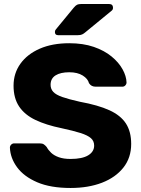

<svg xmlns="http://www.w3.org/2000/svg" viewBox="-20 -925 702 955"><path d="M330.9 10Q231.1 10 164.9 -18.5Q98.8 -47 65 -93Q31.3 -139 29.3 -190.6Q29.3 -199.2 35.6 -205.6Q41.9 -211.9 50.9 -211.9H177.1Q190.9 -211.9 198.2 -206.8Q205.6 -201.7 212.2 -193.7Q220 -178.9 234.4 -165.1Q248.9 -151.4 272.7 -142.9Q296.5 -134.4 330.9 -134.4Q388.9 -134.4 418.6 -152.4Q448.3 -170.4 448.3 -201Q448.3 -223.5 432.3 -237.7Q416.3 -251.9 380.8 -263.3Q345.3 -274.6 285.9 -287.4Q209.9 -302.9 156.4 -328.3Q102.9 -353.8 75.1 -395.3Q47.4 -436.9 47.4 -498.8Q47.4 -560.4 81.6 -608.1Q115.8 -655.8 177.9 -682.9Q240 -710 324.6 -710Q393.6 -710 446.4 -691.8Q499.1 -673.6 535 -644Q570.9 -614.4 589.6 -580.4Q608.4 -546.5 609.4 -515Q609.4 -506.8 603.4 -500.3Q597.5 -493.8 588.4 -493.8H455.9Q445.3 -493.8 437.1 -497.8Q429 -501.8 422.6 -511.3Q417.3 -533.1 391.4 -549.4Q365.5 -565.6 324.6 -565.6Q281.2 -565.6 256.4 -550.1Q231.6 -534.5 231.6 -503.1Q231.6 -482.5 245.1 -467.9Q258.6 -453.4 290.5 -442.3Q322.4 -431.2 377.1 -418.9Q467.7 -402.4 523.9 -376.8Q580.1 -351.2 606.3 -310.8Q632.5 -270.4 632.5 -209.1Q632.5 -140.6 593.9 -91.6Q555.2 -42.5 487.4 -16.2Q419.5 10 330.9 10ZM269.1 -750Q253.1 -750 253.1 -766Q253.1 -774 258.1 -779L346.5 -886.4Q356.4 -898.2 363.7 -901.6Q371 -905 383.5 -905H523.2Q542.2 -905 542.2 -885.4Q542.2 -878.4 537.2 -873.4L404.5 -764.4Q396.5 -757.4 388.4 -753.7Q380.4 -750 366.6 -750Z"/></svg>

Font: Rubik Light
Style: Regular
Weight: 300
Designer: Hubert and Fischer
Foundry: Hubert and Fischer
Version: Version 2.300;gftools[0.9.30]